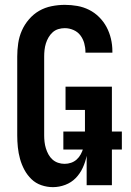

<svg xmlns="http://www.w3.org/2000/svg" viewBox="-20 -763 540 791"><path d="M198 8Q174 8 150.5 0Q127 -8 109.5 -25Q92 -42 80.5 -63.5Q69 -85 62.5 -108.5Q56 -132 53.5 -156.5Q51 -181 51 -205V-530Q51 -557 55 -584.5Q59 -612 70 -637Q81 -662 99.5 -683.5Q118 -705 141.5 -718.5Q165 -732 192.5 -737.5Q220 -743 247 -743Q273 -743 298.5 -738.5Q324 -734 347 -722.5Q370 -711 388.5 -692.5Q407 -674 419 -651.5Q431 -629 437 -603.5Q443 -578 443 -552V-546H332V-549Q332 -567 327 -585Q322 -603 311 -617.5Q300 -632 282.5 -639.5Q265 -647 247 -647Q233 -647 220 -643Q207 -639 197 -630Q187 -621 180 -609Q173 -597 169 -584Q165 -571 163.5 -557.5Q162 -544 162 -530V-205Q162 -192 163.5 -178.5Q165 -165 169 -152Q173 -139 179.5 -127Q186 -115 196 -106Q206 -97 219 -92.5Q232 -88 246 -88Q260 -88 273 -92.5Q286 -97 296 -106Q306 -115 312.5 -127Q319 -139 323 -152Q327 -165 328.5 -178.5Q330 -192 330 -205V-310H250V-406H441V0H337V-121Q332 -96 321 -72Q310 -48 292 -29.5Q274 -11 249 -1.5Q224 8 198 8ZM241 -147V-221H482V-147Z"/></svg>

Font: Iosevka Term Curly
Style: Bold
Weight: 700
Designer: Belleve Invis
Foundry: Belleve Invis
Version: Version 32.3.0